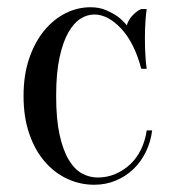

<svg xmlns="http://www.w3.org/2000/svg" viewBox="-20 -495 470 530"><path d="M240 -455Q221 -455 202.5 -443.5Q184 -432 169 -406Q154 -380 144.5 -337Q135 -294 135 -230Q135 -166 144.5 -123Q154 -80 170 -53.5Q186 -27 206.5 -16Q227 -5 250 -5Q276 -5 299 -15Q322 -25 340 -42Q358 -59 369.5 -83Q381 -107 385 -135H400Q396 -103 382.5 -75.5Q369 -48 348 -28Q327 -8 299.5 3.5Q272 15 240 15Q201 15 165.5 -1.5Q130 -18 103 -49.5Q76 -81 60.5 -126.5Q45 -172 45 -230Q45 -288 60.5 -333.5Q76 -379 102 -410.5Q128 -442 161 -458.5Q194 -475 230 -475Q254 -475 272.5 -467Q291 -459 304 -450Q319 -439 330 -425Q334 -440 346.5 -453Q359 -466 370 -470H385Q383 -457 382 -443Q381 -431 380.5 -417Q380 -403 380 -390Q380 -375 380.5 -359.5Q381 -344 382 -332Q383 -318 385 -305H370Q351 -377 314.5 -416Q278 -455 240 -455Z"/></svg>

Font: Oranienbaum
Style: Regular
Weight: 400
Designer: Oleg Pospelov and Jovanny Lemonad
Foundry: Oleg Pospelov and jovanny Lemonad
Version: Version 1.001; ttfautohint (v0.91) -l 8 -r 50 -G 200 -x 0 -w